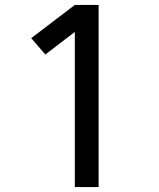

<svg xmlns="http://www.w3.org/2000/svg" viewBox="-20 -755 640 775"><path d="M282 0V-626L163 -535L106 -601L282 -735H378V0Z"/></svg>

Font: Zed Mono Medium Extended
Style: Regular
Weight: 500
Width: 7
Monospace: yes
Designer: Belleve Invis
Foundry: Belleve Invis
Version: Version 1.0.0; ttfautohint (v1.8.4)